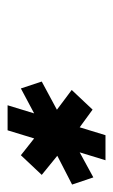

<svg xmlns="http://www.w3.org/2000/svg" viewBox="84 -791 298 506"><g transform="rotate(90 233.0 -538.0)"><path d="M390.5 -540 466.4 -579 447.5 -635 381.5 -599 402.3 -667H336.3L315.5 -599L268.9 -633L217.1 -578L269.2 -539L194.9 -499L213.1 -444L278.8 -479L257.4 -409H323.4L344.8 -479L389.1 -444L440.9 -499Z"/></g></svg>

Font: Din Kursivschrift
Style: Condensed Italic Polish
Weight: 400
Version: Version 1.07